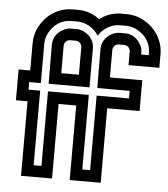

<svg xmlns="http://www.w3.org/2000/svg" viewBox="-54 -808 752 857"><g transform="rotate(5 322.5 -380.0)"><path d="M574 -472V-334H429V0H290V-334H211V0H72V-334H20V-472H72V-595Q72 -628 85 -657.5Q98 -687 120 -710Q142 -733 172 -746.5Q202 -760 237 -760H262Q314 -760 358 -727Q378 -742 402.5 -751Q427 -760 455 -760H480Q512 -760 542 -747Q572 -734 595 -711.5Q618 -689 631.5 -659Q645 -629 645 -595V-534H507V-595Q507 -606 499 -614Q491 -622 480 -622H456Q445 -622 437 -614Q429 -606 429 -595V-472ZM290 -472V-595Q290 -606 282 -614Q274 -622 263 -622H238Q227 -622 219 -614Q211 -606 211 -595V-472ZM377 -420 376 -595Q376 -611 382.5 -625.5Q389 -640 400 -650.5Q411 -661 425.5 -667.5Q440 -674 455 -674H480Q496 -674 510.5 -667.5Q525 -661 535.5 -650Q546 -639 552.5 -624.5Q559 -610 559 -595V-586H593V-595Q593 -619 584 -639.5Q575 -660 559 -675Q543 -690 522.5 -699Q502 -708 480 -708H455Q424 -708 398.5 -692.5Q373 -677 358 -653Q343 -678 317 -693Q291 -708 262 -708H237Q213 -708 192.5 -699Q172 -690 157 -674Q142 -658 133 -637.5Q124 -617 124 -595V-420H72V-386H124V-52H159V-386H342V-52H377V-386H522V-420ZM159 -420 158 -595Q158 -611 164.5 -625.5Q171 -640 182 -650.5Q193 -661 207.5 -667.5Q222 -674 237 -674H262Q278 -674 292.5 -667.5Q307 -661 318 -650.5Q329 -640 335.5 -625.5Q342 -611 342 -596V-420Z"/></g></svg>

Font: Aurach Bi
Style: Regular
Weight: 400
Designer: Peter Wiegel
Foundry: Peter Wiegel
Version: Version 1.002